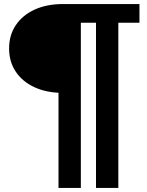

<svg xmlns="http://www.w3.org/2000/svg" viewBox="-20 -720 729 950"><path d="M269.5 210V-282.5L291.5 -260.5Q212 -260.5 152 -287.8Q92 -315 58.5 -364.5Q25 -414 25 -480.5Q25 -546.5 58.5 -596Q92 -645.5 152 -672.8Q212 -700 291.5 -700H670V-607.5H565.5V210H455V-607.5H380V210Z"/></svg>

Font: Geologica Thin Roman
Style: Bold
Weight: 700
Version: Version 1.010;gftools[0.9.28]